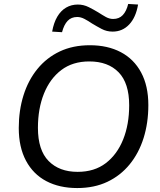

<svg xmlns="http://www.w3.org/2000/svg" viewBox="-20 -943 811 972"><path d="M371 9Q281 9 214.5 -26Q148 -61 111.5 -129.5Q75 -198 75 -295Q75 -384 99 -460.5Q123 -537 169.5 -594Q216 -651 282.5 -682.5Q349 -714 435 -714Q525 -714 591.5 -679Q658 -644 694.5 -576Q731 -508 731 -411Q731 -321 707 -244.5Q683 -168 636.5 -111Q590 -54 523.5 -22.5Q457 9 371 9ZM373 -73Q458 -73 515.5 -117Q573 -161 603.5 -237Q634 -313 634 -410Q634 -522 580.5 -577Q527 -632 432 -632Q348 -632 290.5 -588.5Q233 -545 202.5 -469Q172 -393 172 -296Q172 -183 226 -128Q280 -73 373 -73ZM294 -780 244 -783Q252 -828 270 -858.5Q288 -889 314.5 -904.5Q341 -920 374 -920Q403 -920 429 -907Q455 -894 478 -880Q498 -867 516 -857Q534 -847 553 -847Q583 -847 601.5 -866.5Q620 -886 629 -923L679 -920Q668 -855 634 -819Q600 -783 550 -783Q520 -783 494.5 -796.5Q469 -810 446 -824Q427 -837 408 -847Q389 -857 371 -857Q341 -857 322.5 -837.5Q304 -818 294 -780Z"/></svg>

Font: Nunito Sans 12pt ExtraLight 12pt Medium
Style: Italic
Weight: 500
Italic angle: -9°
Version: Version 3.101;gftools[0.9.27]